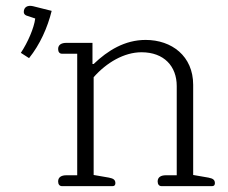

<svg xmlns="http://www.w3.org/2000/svg" viewBox="-20 -634 778 654"><path d="M79 -436C116 -482 142 -540 156 -597L92 -613C74 -617 61 -610 61 -593C61 -587 65 -583 70 -581L100 -571C96 -539 75 -490 51 -454ZM191 0H363C371 0 373 -5 373 -10C373 -21 367 -26 351 -29L299 -38V-371C343 -421 403 -456 462 -456C539 -456 582 -408 582 -341V-37H545C529 -37 517 -31 517 -16C517 -6 522 0 530 0H702C710 0 712 -5 712 -10C712 -21 706 -26 690 -29L638 -38V-345C638 -443 565 -498 476 -498C405 -498 347 -462 299 -416H295V-488H206C190 -488 178 -482 178 -467C178 -457 183 -451 191 -451H243V-37H206C190 -37 178 -31 178 -16C178 -6 183 0 191 0Z"/></svg>

Font: Maitree Light
Style: Regular
Weight: 300
Designer: CadsonDemak Team
Foundry: CadsonDemak
Version: Version 1.000;PS 001.000;hotconv 1.0.88;makeotf.lib2.5.64775